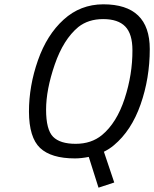

<svg xmlns="http://www.w3.org/2000/svg" viewBox="-20 -722 712 887"><path d="M451.2 -98.1Q519 -154.3 555.7 -266.1Q592.3 -377.9 591.8 -490.2Q591.8 -565.4 558.6 -599.6Q525.4 -633.8 456.5 -633.8Q388.2 -633.8 341.8 -597.2Q272.9 -540 232.9 -423.8Q192.9 -307.6 192.9 -215.3Q192.9 -123 225.1 -90.3Q257.3 -57.6 329.6 -57.6Q401.9 -57.6 451.2 -98.1ZM326.2 9.8Q216.3 9.8 165 -38.6Q114.3 -86.9 113.8 -206.1Q113.8 -325.2 155.3 -443.4Q196.8 -561.5 273.9 -631.3Q351.1 -701.7 457 -702.1Q671.9 -702.1 671.9 -495.1Q671.9 -360.4 629.4 -239.3Q586.9 -118.2 505.9 -50.8Q485.8 -33.7 460 -21L507.8 121.1L435.1 145L390.1 2.9Q355 9.8 326.2 9.8Z"/></svg>

Font: TitilliumWeb-Italic
Style: Italic
Weight: 400
Italic angle: -13°
Version: Version 1.001;PS 57.000;hotconv 1.0.70;makeotf.lib2.5.55311